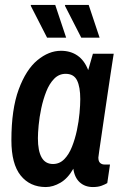

<svg xmlns="http://www.w3.org/2000/svg" viewBox="-20 -743 496 775"><path d="M165 12Q101 12 63.5 -34.5Q26 -81 26 -177Q26 -302 55.5 -382Q85 -462 131 -500Q177 -538 226 -538Q265 -538 293 -518.5Q321 -499 336 -460L355 -526H439Q439 -526 435.5 -504Q432 -482 426.5 -445.5Q421 -409 414.5 -365Q408 -321 401.5 -277Q395 -233 389.5 -195Q384 -157 380.5 -133.5Q377 -110 377 -107Q377 -92 384 -85.5Q391 -79 401 -79H424L413 -4Q405 1 390.5 6.5Q376 12 355 12Q323 12 302 -7Q281 -26 276 -62Q254 -23 224 -5.5Q194 12 165 12ZM194 -81Q220 -81 239 -100Q258 -119 270.5 -150.5Q283 -182 290.5 -217.5Q298 -253 301 -286.5Q304 -320 304 -343Q304 -392 291 -418.5Q278 -445 245 -445Q218 -445 198.5 -425Q179 -405 166.5 -373Q154 -341 146.5 -305.5Q139 -270 136 -237.5Q133 -205 133 -185Q133 -134 148 -107.5Q163 -81 194 -81ZM170 -591 104 -720 105 -723H203L247 -591ZM308 -591 242 -720 243 -723H338L382 -591Z"/></svg>

Font: Archivo Narrow SemiBold
Style: Italic
Weight: 600
Italic angle: -8°
Designer: Hector Gatti
Foundry: Omnibus-Type
Version: Version 3.002